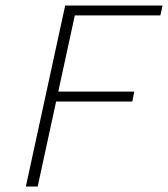

<svg xmlns="http://www.w3.org/2000/svg" viewBox="-20 -678 611 698"><path d="M74 0 217 -658H571L563 -622H252L117 0ZM157 -309 164 -345H468L461 -309Z"/></svg>

Font: Ysabeau Office ExtraLight
Style: Italic
Weight: 250
Italic angle: -12°
Designer: Christian Thalmann (Catharsis Fonts)
Version: Version 2.001;gftools[0.9.30]; featfreeze: tnum,lnum,ss02